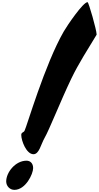

<svg xmlns="http://www.w3.org/2000/svg" viewBox="-20 -1779 925 1799"><path d="M647.5 -1041C717.8 -1187 803.2 -1317.4 884.8 -1453.1C885.3 -1453.6 885.3 -1455.1 885.3 -1456.5C885.3 -1496.1 811 -1758.8 800.3 -1758.8C758.3 -1758.8 609.4 -1539.6 577.6 -1484.4C399.4 -1175.8 229.5 -587.9 209.5 -552.7C199.7 -536.1 179.2 -539.6 179.2 -514.6C179.2 -460 227.5 -334 293.5 -334C347.2 -334 362.8 -425.8 397 -485.4C441.9 -563 545.4 -827.6 647.5 -1041ZM38.1 -79.1C38.1 -36.1 71.8 0 114.7 0C219.7 0 290.5 -147.9 290.5 -204.1C290.5 -247.1 265.1 -273.4 228.5 -273.4C124.5 -273.4 38.1 -164.1 38.1 -79.1Z"/></svg>

Font: Bodega Script
Style: Medium
Weight: 500
Italic angle: 39.7°
Version: Version 001.000